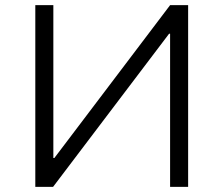

<svg xmlns="http://www.w3.org/2000/svg" viewBox="-20 -725 867 745"><path d="M117 0V-705H187V-112H191L640 -705H710V0H640V-594H636L186 0Z"/></svg>

Font: Nunito Sans 6pt Light
Style: Regular
Weight: 300
Version: Version 3.101;gftools[0.9.27]